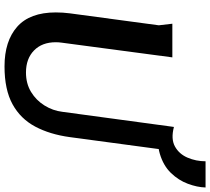

<svg xmlns="http://www.w3.org/2000/svg" viewBox="-60 -859 930 850"><g transform="rotate(90 405.0 -434.0)"><path d="M234 -732 169 -243Q168 -236 167.5 -229.5Q167 -223 167 -216Q167 -155 203.5 -119.5Q240 -84 301 -84Q350 -84 387 -106.5Q424 -129 447 -166Q470 -203 475 -245L541 -732H648L587 -278Q575 -190 540.5 -125Q506 -60 441.5 -24.5Q377 11 274 11Q162 11 98.5 -45Q35 -101 35 -216Q35 -232 36 -247Q37 -262 39 -278L92 -672L85 -732ZM542 -739Q595 -725 628.5 -743.5Q662 -762 678 -799.5Q694 -837 694 -879H810Q809 -842 793.5 -800.5Q778 -759 745.5 -725.5Q713 -692 660.5 -676.5Q608 -661 533 -674Z"/></g></svg>

Font: Rosario
Style: Bold Italic
Weight: 700
Italic angle: -8.05°
Designer: Hector Gatti
Foundry: Omnibus Type
Version: Version 1.101; ttfautohint (v1.8.1.43-b0c9)